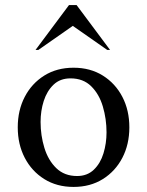

<svg xmlns="http://www.w3.org/2000/svg" viewBox="-20 -727 580 757"><path d="M270 10Q204 10 154.5 -21Q105 -52 77.5 -105Q50 -158 50 -225Q50 -292 77.5 -345Q105 -398 154.5 -429Q204 -460 270 -460Q336 -460 385.5 -429Q435 -398 462.5 -345Q490 -292 490 -225Q490 -158 462.5 -105Q435 -52 385.5 -21Q336 10 270 10ZM284 -33Q324 -33 350 -58Q376 -83 388 -122.5Q400 -162 400 -205Q400 -258 385.5 -307Q371 -356 339.5 -387Q308 -418 258 -418Q217 -418 191 -393Q165 -368 152.5 -329Q140 -290 140 -246Q140 -193 155 -144Q170 -95 202 -64Q234 -33 284 -33ZM120 -530 252 -707H282L414 -530H403L267 -625L131 -530Z"/></svg>

Font: Spectral
Style: Regular
Weight: 400
Designer: Jean-Baptiste Levee
Foundry: Production Type
Version: Version 2.001